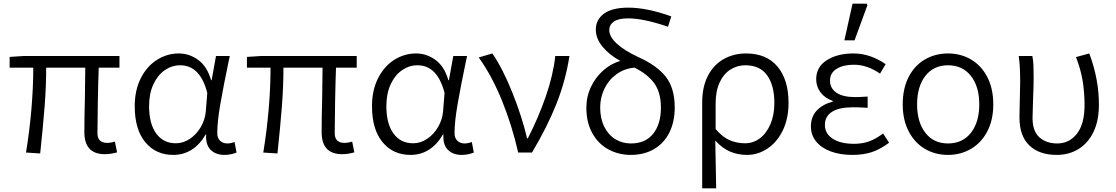

<svg xmlns="http://www.w3.org/2000/svg" viewBox="-20 -839 6136 1056"><path d="M444 -112Q444 -191 447 -306L449 -467H234Q234 -365 225.5 -255Q217 -145 201 5L123 0Q142 -115 152.5 -236Q163 -357 163 -467H33V-526L111 -531H637V-467H523Q520 -385 518 -277.5Q516 -170 516 -106Q516 -53 571 -53Q587 -53 612 -60L624 -1Q588 9 557 9Q444 9 444 -112Z M721 -255Q721 -343 754.5 -409Q788 -475 843.5 -510Q899 -545 964 -545Q1021 -545 1070 -509.5Q1119 -474 1141 -398H1144L1168 -531H1244L1238 -504Q1208 -360 1191.5 -264.5Q1175 -169 1175 -106Q1175 -80 1190.5 -65Q1206 -50 1230 -50Q1248 -50 1270 -58L1281 0Q1249 13 1214 13Q1166 13 1138 -15.5Q1110 -44 1114 -99H1111Q1079 -44 1034 -15.5Q989 13 933 13Q837 13 779 -57Q721 -127 721 -255ZM1112 -227 1120 -328Q1081 -480 971 -480Q926 -480 887 -453.5Q848 -427 824 -376Q800 -325 800 -255Q800 -159 839 -105Q878 -51 947 -51Q988 -51 1024.5 -75.5Q1061 -100 1084.5 -140.5Q1108 -181 1112 -227Z M1749 -112Q1749 -191 1752 -306L1754 -467H1539Q1539 -365 1530.5 -255Q1522 -145 1506 5L1428 0Q1447 -115 1457.5 -236Q1468 -357 1468 -467H1338V-526L1416 -531H1942V-467H1828Q1825 -385 1823 -277.5Q1821 -170 1821 -106Q1821 -53 1876 -53Q1892 -53 1917 -60L1929 -1Q1893 9 1862 9Q1749 9 1749 -112Z M2026 -255Q2026 -343 2059.5 -409Q2093 -475 2148.5 -510Q2204 -545 2269 -545Q2326 -545 2375 -509.5Q2424 -474 2446 -398H2449L2473 -531H2549L2543 -504Q2513 -360 2496.5 -264.5Q2480 -169 2480 -106Q2480 -80 2495.5 -65Q2511 -50 2535 -50Q2553 -50 2575 -58L2586 0Q2554 13 2519 13Q2471 13 2443 -15.5Q2415 -44 2419 -99H2416Q2384 -44 2339 -15.5Q2294 13 2238 13Q2142 13 2084 -57Q2026 -127 2026 -255ZM2417 -227 2425 -328Q2386 -480 2276 -480Q2231 -480 2192 -453.5Q2153 -427 2129 -376Q2105 -325 2105 -255Q2105 -159 2144 -105Q2183 -51 2252 -51Q2293 -51 2329.5 -75.5Q2366 -100 2389.5 -140.5Q2413 -181 2417 -227Z M2613 -523 2688 -545Q2746 -460 2798.5 -328.5Q2851 -197 2879 -78H2883Q2942 -193 2982.5 -310.5Q3023 -428 3034 -531H3112Q3091 -396 3041 -269.5Q2991 -143 2906 0H2830Q2796 -150 2740.5 -286.5Q2685 -423 2613 -523Z M3205 -246Q3205 -308 3230.5 -361.5Q3256 -415 3299 -452.5Q3342 -490 3392 -504Q3331 -537 3294 -582Q3257 -627 3257 -676Q3257 -731 3302 -764Q3347 -797 3436 -797Q3537 -797 3672 -749L3654 -692Q3519 -738 3434 -738Q3382 -738 3356.5 -720.5Q3331 -703 3331 -673Q3331 -637 3373 -598.5Q3415 -560 3491 -525Q3595 -478 3643 -415.5Q3691 -353 3691 -247Q3691 -170 3662 -111Q3633 -52 3578 -19.5Q3523 13 3449 13Q3382 13 3326 -17.5Q3270 -48 3237.5 -107Q3205 -166 3205 -246ZM3450 -50Q3530 -50 3572.5 -103.5Q3615 -157 3615 -247Q3615 -329 3579.5 -379.5Q3544 -430 3468 -468L3469 -467Q3414 -462 3371 -431Q3328 -400 3304.5 -351.5Q3281 -303 3281 -248Q3281 -188 3303 -143Q3325 -98 3363.5 -74Q3402 -50 3450 -50Z M4083 -545Q4196 -545 4256.5 -472.5Q4317 -400 4317 -273Q4317 -186 4285 -121Q4253 -56 4200.5 -21.5Q4148 13 4089 13Q4038 13 3995 -5.5Q3952 -24 3914 -66Q3917 50 3919 197H3842V-275Q3842 -362 3874 -423Q3906 -484 3961 -514.5Q4016 -545 4083 -545ZM4239 -272Q4239 -369 4199.5 -424.5Q4160 -480 4079 -480Q4035 -480 3997.5 -456.5Q3960 -433 3938 -385.5Q3916 -338 3916 -270V-129Q3955 -84 3994 -67.5Q4033 -51 4078 -51Q4123 -51 4159.5 -78.5Q4196 -106 4217.5 -156.5Q4239 -207 4239 -272Z M4440 -143Q4440 -198 4473 -232Q4506 -266 4560 -280V-284Q4517 -299 4493 -331Q4469 -363 4469 -403Q4469 -471 4527.5 -508Q4586 -545 4674 -545Q4766 -545 4851 -486L4820 -434Q4750 -483 4676 -483Q4618 -483 4581.5 -460.5Q4545 -438 4545 -395Q4545 -354 4580 -329.5Q4615 -305 4684 -305Q4712 -305 4752 -308V-246Q4709 -249 4672 -249Q4595 -249 4556 -224Q4517 -199 4517 -152Q4517 -104 4560 -76Q4603 -48 4677 -48Q4722 -48 4759 -61Q4796 -74 4837 -105L4870 -54Q4820 -17 4774 -2Q4728 13 4668 13Q4601 13 4549.5 -6Q4498 -25 4469 -60.5Q4440 -96 4440 -143ZM4669 -819H4746L4751 -811L4680 -617H4624Z M4945 -265Q4945 -352 4977.5 -415.5Q5010 -479 5067 -512Q5124 -545 5194 -545Q5264 -545 5320.5 -512Q5377 -479 5410 -415.5Q5443 -352 5443 -265Q5443 -179 5410 -116Q5377 -53 5320 -20Q5263 13 5194 13Q5124 13 5067.5 -20Q5011 -53 4978 -116Q4945 -179 4945 -265ZM5366 -265Q5366 -363 5320 -421.5Q5274 -480 5194 -480Q5115 -480 5069.5 -421.5Q5024 -363 5024 -265Q5024 -167 5069.5 -108.5Q5115 -50 5194 -50Q5274 -50 5320 -108.5Q5366 -167 5366 -265Z M5587 -194Q5587 -226 5589 -292Q5591 -356 5591 -389Q5591 -476 5583 -531H5658Q5663 -505 5664 -479Q5665 -453 5665 -409Q5665 -359 5662 -300L5659 -190Q5659 -117 5697 -83.5Q5735 -50 5795 -50Q5861 -50 5903 -103.5Q5945 -157 5945 -261Q5945 -329 5935 -392Q5925 -455 5898 -525L5971 -545Q6024 -405 6024 -263Q6024 -175 5994 -113Q5964 -51 5911.5 -19Q5859 13 5792 13Q5696 13 5641.5 -39Q5587 -91 5587 -194Z"/></svg>

Font: Nebula Sans Book
Style: Regular
Weight: 400
Designer: Paul D. Hunt for Adobe (as Source Sans)
Foundry: Nebula Entertainment & Broadcasting LLC
Version: Version 1.010